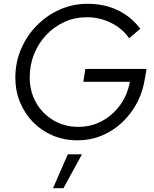

<svg xmlns="http://www.w3.org/2000/svg" viewBox="-20 -730 814 1014"><path d="M389 11Q319 11 259.5 -14Q200 -39 155.5 -84Q111 -129 86 -189.5Q61 -250 61 -320Q61 -400 91 -470.5Q121 -541 174 -595Q227 -649 296 -679.5Q365 -710 443 -710Q530 -710 601 -676.5Q672 -643 721 -578L662 -528Q626 -580 566 -609.5Q506 -639 438 -639Q376 -639 321.5 -614.5Q267 -590 225.5 -546.5Q184 -503 160.5 -445.5Q137 -388 137 -322Q137 -247 170.5 -188Q204 -129 262.5 -94.5Q321 -60 394 -60Q461 -60 518 -90.5Q575 -121 614 -174.5Q653 -228 666 -298H420L431 -366H754L745 -314Q730 -220 679 -146.5Q628 -73 553 -31Q478 11 389 11ZM260 264 338 85H413L315 264Z"/></svg>

Font: Red Hat Display VF
Style: Italic
Weight: 300
Italic angle: -12°
Designer: Pentagram, MCKL
Foundry: Pentagram, MCKL
Version: Version 1.023